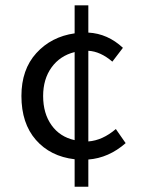

<svg xmlns="http://www.w3.org/2000/svg" viewBox="-20 -673 537 726"><path d="M262.2 33.2V-70.8Q170.4 -81.5 115.7 -144Q61 -206.5 61 -310.1Q61 -410.2 117.4 -472.2Q173.8 -534.2 262.2 -546.9V-652.8H314V-549.8Q387.2 -545.9 444.8 -492.2L404.8 -439.9Q359.9 -478.5 314 -481V-138.2Q367.7 -142.1 418 -185.1L455.1 -131.8Q391.1 -75.7 314 -69.8V33.2ZM143.1 -310.1Q143.1 -244.1 174.8 -199.7Q206.5 -155.3 262.2 -143.1V-476.1Q207 -462.4 175 -418.2Q143.1 -374 143.1 -310.1Z"/></svg>

Font: Source Sans Pro
Style: Regular
Weight: 400
Designer: Paul D. Hunt
Foundry: Adobe Systems Incorporated
Version: Version 3.006;hotconv 1.0.111;makeotfexe 2.5.65597